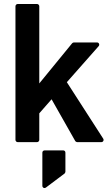

<svg xmlns="http://www.w3.org/2000/svg" viewBox="-20 -722 559 976"><path d="M70.3 0.5Q65.4 0.5 62 -2.9Q58.6 -6.3 58.6 -11.2V-689.9Q58.6 -694.8 62 -698.2Q65.4 -701.7 70.3 -701.7H168Q172.9 -701.7 176.3 -698.2Q179.7 -694.8 179.7 -689.9V-297.9L346.7 -502Q347.7 -503.4 350.6 -504.9Q353.5 -506.3 355.5 -506.3H472.2Q480.5 -506.3 483.4 -499.5Q486.3 -492.7 481 -486.8L319.8 -304.2L504.4 -17.6Q508.3 -11.2 505.1 -5.4Q502 0.5 494.6 0.5H372.6Q370.1 0.5 366.7 -1.5Q363.3 -3.4 362.3 -5.4L242.2 -217.3L179.7 -146V-11.2Q179.7 -6.3 176.3 -2.9Q172.9 0.5 168 0.5ZM213.9 231Q207.5 235.8 201.4 232.7Q195.3 229.5 195.3 221.7V54.2Q195.3 48.8 198.7 45.7Q202.1 42.5 207 42.5H301.3Q306.2 42.5 309.3 45.7Q312.5 48.8 312.5 54.2V150.9Q312.5 153.3 311 156.2Q309.6 159.2 308.1 160.2Z"/></svg>

Font: Alte DIN 1451 Mittelschrift
Style: Bold
Weight: 700
Designer: Peter Wiegel
Foundry: Peter Wiegel
Version: Version 1.003